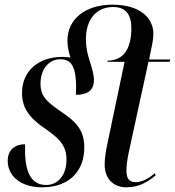

<svg xmlns="http://www.w3.org/2000/svg" viewBox="-20 -790 747 820"><path d="M160 10C278 10 340 -62 340 -159C340 -236 304 -271 238 -315C179 -356 153 -380 153 -432C153 -497 190 -537 238 -537C288 -537 303 -499 305 -428C305 -415 305 -401 304 -385C351 -385 381 -402 381 -448C381 -501 347 -545 347 -623C347 -709 393 -760 463 -760C519 -760 541 -727 541 -667C541 -632 534 -587 510 -560C493 -541 468 -531 440 -531L439 -526H512L442 -192C431 -141 427 -114 427 -87C427 -28 463 10 520 10C572 10 610 -12 645 -41L641 -50C615 -27 585 -12 560 -12C530 -12 520 -29 520 -63C520 -82 522 -103 533 -154L614 -526H705L707 -536H617L624 -572C630 -598 635 -625 635 -645C635 -714 578 -770 460 -770C345 -770 268 -709 268 -616C268 -590 274 -566 281 -544C271 -546 259 -547 246 -547C142 -547 74 -485 74 -393C74 -319 117 -278 178 -237C242 -193 264 -160 264 -109C264 -43 229 0 177 0C120 0 89 -44 87 -139C87 -150 87 -162 87 -174C46 -174 13 -152 13 -103C13 -41 65 10 160 10Z"/></svg>

Font: Noto Serif Display ExtraCondensed Medium
Style: Italic
Weight: 500
Width: 2
Italic angle: -12°
Designer: Monotype Design Team
Foundry: Monotype Imaging Inc.
Version: Version 2.009